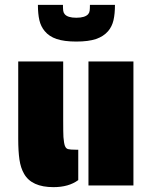

<svg xmlns="http://www.w3.org/2000/svg" viewBox="-20 -763 626 790"><path d="M79 -48Q65 -72 60 -106.5Q55 -141 55 -191V-510H240V-269Q240 -216 241 -199Q243 -174 247 -163Q251 -152 260 -149.5Q269 -147 292 -147H302V-22Q263 7 200 7Q110 7 79 -48ZM344 -510H529V0H344ZM164 -635Q148 -654 142 -680Q136 -706 136 -743H239Q239 -728 240 -719.5Q241 -711 246 -705Q258 -690 294 -690Q330 -690 343 -705Q348 -711 349 -719.5Q350 -728 350 -743H453Q453 -706 447 -680Q441 -654 425 -635Q406 -613 375 -602.5Q344 -592 294 -592Q244 -592 213 -602.5Q182 -613 164 -635Z"/></svg>

Font: Saira Stencil One
Style: Regular
Weight: 400
Designer: Hector Gatti with collaboration of the Omnibus-Type team
Foundry: Omnibus-Type
Version: Version 1.004